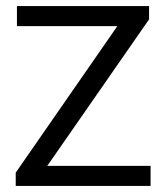

<svg xmlns="http://www.w3.org/2000/svg" viewBox="-20 -615 550 635"><path d="M32 0V-44L379.5 -545L383.5 -528.5H36V-595H473V-551L125 -50L121 -66.5H478V0Z"/></svg>

Font: Encode Sans SC Condensed Thin
Style: Regular
Weight: 400
Version: Version 3.002